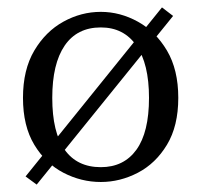

<svg xmlns="http://www.w3.org/2000/svg" viewBox="-20 -480 544 518"><path d="M447 -437 79 18 49 -4 417 -460ZM252 11Q199 11 151 -14Q103 -39 72.5 -89.5Q42 -140 42 -216Q42 -292 72.5 -343.5Q103 -395 151 -421.5Q199 -448 252 -448Q304 -448 352 -421.5Q400 -395 430.5 -343.5Q461 -292 461 -216Q461 -140 430.5 -89.5Q400 -39 352 -14Q304 11 252 11ZM252 -29Q314 -29 348 -76Q382 -123 382 -216Q382 -308 348 -357Q314 -406 252 -406Q188 -406 154.5 -357Q121 -308 121 -216Q121 -123 154.5 -76Q188 -29 252 -29Z"/></svg>

Font: Lisu Bosa ExtraLight
Style: Regular
Weight: 200
Designer: David Morse, Annie Olsen, Victor Gaultney, Frank Grießhammer (Latin)
Foundry: SIL International
Version: Version 2.000